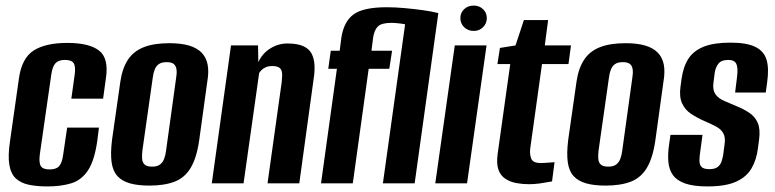

<svg xmlns="http://www.w3.org/2000/svg" viewBox="-20 -658 2780 689"><path d="M150 11Q112 11 83.5 5Q55 -1 37 -17.5Q19 -34 13.5 -66.5Q8 -99 16 -152L48 -377Q58 -449 100.5 -476.5Q143 -504 222 -504Q300 -504 335.5 -476.5Q371 -449 360 -377L350 -304H236L248 -390Q252 -419 244.5 -431Q237 -443 213 -443Q190 -443 179 -431Q168 -419 164 -390L123 -105Q119 -74 126.5 -62Q134 -50 158 -50Q182 -50 192.5 -62Q203 -74 207 -105L221 -200H335L329 -152Q319 -82 296 -47Q273 -12 236.5 -0.5Q200 11 150 11Z M516 8Q475 8 446.5 0Q418 -8 401.5 -26Q385 -44 380.5 -75.5Q376 -107 382 -156L412 -366Q419 -413 439 -443.5Q459 -474 495.5 -488.5Q532 -503 588 -503Q630 -503 658.5 -494.5Q687 -486 703.5 -469Q720 -452 725 -426.5Q730 -401 724 -366L695 -156Q686 -92 664.5 -56Q643 -20 606.5 -6Q570 8 516 8ZM526 -60Q544 -60 554 -67.5Q564 -75 569 -88Q574 -101 576 -118L612 -378Q615 -395 613.5 -408Q612 -421 604 -428Q596 -435 578 -435Q560 -435 550 -428Q540 -421 535 -408Q530 -395 528 -378L491 -118Q489 -101 490 -88Q491 -75 499 -67.5Q507 -60 526 -60Z M740 0 809 -495H906L907 -435Q922 -467 950.5 -484.5Q979 -502 1011 -502Q1047 -502 1068 -492.5Q1089 -483 1098 -466Q1107 -449 1108.5 -425Q1110 -401 1105 -371L1054 0H940L991 -364Q992 -376 992.5 -386Q993 -396 990.5 -404Q988 -412 980 -416.5Q972 -421 956 -421Q944 -421 934.5 -417Q925 -413 919 -407Q913 -401 910 -396L854 0Z M1132 0 1189 -411H1158L1167 -476H1199L1205 -523Q1214 -581 1249 -606.5Q1284 -632 1368 -632Q1398 -632 1431.5 -629Q1465 -626 1497.5 -621.5Q1530 -617 1553 -611L1468 0H1354L1437 -594L1464 -564Q1443 -570 1421 -573Q1399 -576 1385 -576Q1349 -576 1336 -563Q1323 -550 1319 -523L1313 -476H1387L1377 -411H1303L1246 0Z M1542 0 1612 -495H1726L1656 0ZM1680 -547Q1659 -547 1645.5 -560.5Q1632 -574 1632 -593Q1632 -612 1645.5 -625Q1659 -638 1680 -638Q1700 -638 1713.5 -625Q1727 -612 1727 -593Q1727 -574 1713.5 -560.5Q1700 -547 1680 -547Z M1878 3Q1855 3 1833 -1Q1811 -5 1793.5 -16.5Q1776 -28 1768.5 -49.5Q1761 -71 1766 -107L1811 -428H1765L1774 -486L1830 -495L1860 -586H1947L1935 -495H2029L2020 -428H1925L1883 -127Q1880 -106 1886 -89.5Q1892 -73 1920 -73Q1933 -73 1950 -74.5Q1967 -76 1970 -76L1961 -7Q1958 -7 1946 -4.5Q1934 -2 1915.5 0.5Q1897 3 1878 3Z M2153 8Q2112 8 2083.5 0Q2055 -8 2038.5 -26Q2022 -44 2017.5 -75.5Q2013 -107 2019 -156L2049 -366Q2056 -413 2076 -443.5Q2096 -474 2132.5 -488.5Q2169 -503 2225 -503Q2267 -503 2295.5 -494.5Q2324 -486 2340.5 -469Q2357 -452 2362 -426.5Q2367 -401 2361 -366L2332 -156Q2323 -92 2301.5 -56Q2280 -20 2243.5 -6Q2207 8 2153 8ZM2163 -60Q2181 -60 2191 -67.5Q2201 -75 2206 -88Q2211 -101 2213 -118L2249 -378Q2252 -395 2250.5 -408Q2249 -421 2241 -428Q2233 -435 2215 -435Q2197 -435 2187 -428Q2177 -421 2172 -408Q2167 -395 2165 -378L2128 -118Q2126 -101 2127 -88Q2128 -75 2136 -67.5Q2144 -60 2163 -60Z M2519 11Q2469 11 2439 0.5Q2409 -10 2395 -29.5Q2381 -49 2378.5 -77Q2376 -105 2381 -139L2386 -174H2501L2493 -115Q2490 -97 2490 -82Q2490 -67 2497.5 -59Q2505 -51 2526 -51Q2545 -51 2555 -58.5Q2565 -66 2569 -78Q2573 -90 2575 -101L2580 -139Q2584 -164 2576 -179Q2568 -194 2550.5 -203.5Q2533 -213 2507 -224Q2482 -235 2460 -249.5Q2438 -264 2427.5 -287.5Q2417 -311 2422 -347L2426 -376Q2432 -419 2450.5 -447.5Q2469 -476 2505.5 -490.5Q2542 -505 2601 -505Q2660 -505 2691 -489.5Q2722 -474 2731 -443Q2740 -412 2733 -363L2728 -326H2618L2625 -383Q2629 -416 2622 -429.5Q2615 -443 2593 -443Q2569 -443 2558.5 -430Q2548 -417 2545 -398L2540 -359Q2537 -334 2548 -319Q2559 -304 2580 -295.5Q2601 -287 2623 -277Q2648 -267 2668.5 -253.5Q2689 -240 2699 -217.5Q2709 -195 2704 -157L2700 -127Q2695 -85 2677 -54Q2659 -23 2621.5 -6Q2584 11 2519 11Z"/></svg>

Font: Alumni Sans
Style: Bold Italic
Weight: 700
Italic angle: -8°
Designer: Robert E. Leuschke
Foundry: Robert E. Leuschke
Version: Version 1.016